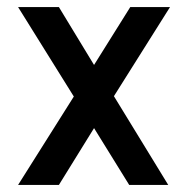

<svg xmlns="http://www.w3.org/2000/svg" viewBox="-20 -521 528 541"><path d="M245 -338 146 -501H31L188 -249L31 0H146L245 -160L344 0H454L301 -250L459 -501H347Z"/></svg>

Font: Advent Pro SemiBold
Style: Regular
Weight: 600
Designer: VivaRado, Andreas Kalpakidis
Foundry: VivaRado, Andreas Kalpakidis
Version: Version 3.000